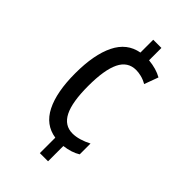

<svg xmlns="http://www.w3.org/2000/svg" viewBox="-225 -796 879 879"><g transform="rotate(45 214.5 -357.0)"><path d="M271 -644Q322 -639 357 -619L332 -551Q313 -562 294.5 -566.5Q276 -571 261 -571Q207 -571 182 -519.5Q157 -468 157 -364Q157 -259 182.5 -209Q208 -159 260 -159Q281 -159 304.5 -166Q328 -173 351 -185V-115Q319 -95 271 -89V10H218V-90Q145 -101 109.5 -171.5Q74 -242 74 -363Q74 -484 109.5 -556Q145 -628 218 -641V-724H271Z"/></g></svg>

Font: Noto Sans Gurmukhi ExtraCondensed
Style: Regular
Weight: 400
Width: 2
Designer: Jelle Bosma - Monotype Design Team
Foundry: Monotype Imaging Inc.
Version: Version 2.004; ttfautohint (v1.8.4.7-5d5b)